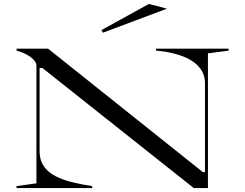

<svg xmlns="http://www.w3.org/2000/svg" viewBox="-20 -955 1245 975"><path d="M64 0V-10L165 -24V-622Q165 -643 136.5 -664.5Q108 -686 64 -698V-708H224L1010 -81H1021V-531Q1021 -561 1010 -585Q999 -609 978 -628Q957 -647 927 -661Q897 -675 858 -684.5Q819 -694 772 -698V-708H1141V-698L1036 -684V0H964L195 -610H181V-189Q181 -155 192 -130Q203 -105 225 -85.5Q247 -66 279.5 -52Q312 -38 354 -28Q396 -18 448 -10V0ZM503 -789 495 -802 736 -935 828 -911Z"/></svg>

Font: Kalnia Expanded Light
Style: Regular
Weight: 300
Width: 7
Designer: Frida Medrano
Foundry: Frida Medrano
Version: Version 1.105